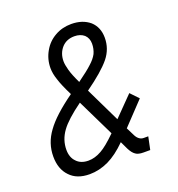

<svg xmlns="http://www.w3.org/2000/svg" viewBox="-129 -807 858 924"><g transform="rotate(-20 300.0 -345.0)"><path d="M477.5 -65.4H501L487.3 0H453.1Q425.8 0 413.1 -9.8Q398.4 -19.5 385.7 -44.9L367.2 -84Q318.4 -35.2 271.5 -12.7Q223.6 9.8 174.8 9.8Q109.4 9.8 74.2 -28.3Q38.1 -65.4 38.1 -129.9Q38.1 -198.2 80.1 -254.9Q121.1 -312.5 220.7 -383.8Q192.4 -440.4 182.6 -472.7Q170.9 -505.9 170.9 -534.2Q170.9 -580.1 193.4 -619.1Q214.8 -657.2 252.9 -678.7Q290 -700.2 336.9 -700.2Q394.5 -700.2 431.6 -668.9Q466.8 -636.7 466.8 -583Q466.8 -526.4 430.7 -481.4Q392.6 -434.6 303.7 -371.1L389.6 -193.4L486.3 -292L525.4 -251L417 -136.7L439.5 -91.8Q446.3 -79.1 456.1 -72.3Q465.8 -65.4 477.5 -65.4ZM339.8 -139.6 247.1 -330.1Q168.9 -273.4 139.6 -232.4Q108.4 -189.5 108.4 -138.7Q108.4 -99.6 130.9 -77.1Q152.3 -53.7 191.4 -53.7Q224.6 -53.7 258.8 -73.2Q289.1 -89.8 339.8 -139.6ZM241.2 -543.9Q241.2 -526.4 249 -498Q255.9 -471.7 278.3 -424.8Q331.1 -462.9 352.5 -483.4Q377 -504.9 388.7 -527.3Q399.4 -550.8 399.4 -577.1Q399.4 -605.5 380.9 -623Q361.3 -639.6 331.1 -639.6Q291 -639.6 266.6 -613.3Q241.2 -585 241.2 -543.9Z"/></g></svg>

Font: Dinish
Style: Italic
Weight: 400
Italic angle: -12°
Designer: Bert Driehuis
Foundry: Playbeing
Version: Version 3.002; git-62d0f29-release